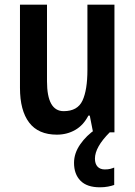

<svg xmlns="http://www.w3.org/2000/svg" viewBox="-20 -614 574 817"><path d="M467 -594V-51H376L362 -122H356Q335 -81 300 -61Q265 -41 222 -41Q143 -41 104 -92.5Q65 -144 65 -240V-594H180V-268Q180 -141 251 -141Q310 -141 331 -186Q352 -231 352 -317V-594ZM384 61Q384 83 395 95Q406 107 426 107Q440 107 449.5 104.5Q459 102 466 99V173Q455 177 439.5 180Q424 183 405 183Q350 183 322.5 155Q295 127 295 79Q295 38 321.5 0Q348 -38 387 -64L447 -51Q384 12 384 61Z"/></svg>

Font: Noto Sans Tamil UI Condensed SemiBold
Style: Regular
Weight: 600
Width: 3
Designer: Jelle Bosma - Monotype Design Team
Foundry: Monotype Imaging Inc.
Version: Version 2.004; ttfautohint (v1.8.4.7-5d5b)